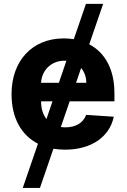

<svg xmlns="http://www.w3.org/2000/svg" viewBox="-20 -747 641 972"><path d="M172.2 -19.5 95.2 204.5H182.2L250.4 6C268.8 8.9 288.4 10.7 308.9 10.7C443.9 10.7 534.8 -55 556.1 -156.2L416.2 -165.5C400.9 -123.9 361.9 -102.3 311.4 -102.3C303.3 -102.3 295.5 -103 288 -104L332.7 -234H559.3V-275.6C559.3 -399.9 508.9 -482.2 431.8 -522.7L502.1 -727.3H415.1L353.7 -548.7C337.4 -551.1 320.3 -552.6 302.9 -552.6C142.4 -552.6 38.4 -438.6 38.4 -270.2C38.4 -151.3 87 -62.9 172.2 -19.5ZM305.4 -439.6C308.9 -439.6 312.5 -439.6 316.1 -439.3L278.1 -327.8H187.9C191.1 -389.9 238.3 -439.6 305.4 -439.6ZM187.9 -233.7V-234H245.7L215.2 -144.5C197.4 -166.9 187.9 -197.1 187.9 -233.7ZM365.1 -327.8 390.6 -402.7C407.3 -383.2 416.9 -357.2 416.9 -327.8Z"/></svg>

Font: Inter-Hewn
Style: Bold
Weight: 700
Designer: Rasmus Andersson
Foundry: rsms
Version: Version 3.012;git-f93a4a705